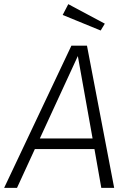

<svg xmlns="http://www.w3.org/2000/svg" viewBox="-41 -905 623 925"><path d="M414 -187H127L41 0H-21L303 -685H378L509 0H447ZM405 -238 334 -635 151 -238ZM464 -791 444 -758 261 -833 288 -885Z"/></svg>

Font: Fira Sans Light
Style: Italic
Weight: 300
Italic angle: -8°
Designer: bBox Type GmbH & Carrois Corporate GbR & Edenspiekermann AG
Foundry: bBox Type GmbH & Carrois Corporate GbR & Edenspiekermann AG
Version: Version 4.301